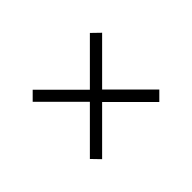

<svg xmlns="http://www.w3.org/2000/svg" viewBox="-74 -578 698 698"><g transform="rotate(-45 275.0 -229.5)"><path d="M422 -51 275 -198 128 -51 97 -83 244 -230 97 -377 128 -408 275 -261 421 -407 453 -376 307 -230 454 -83Z"/></g></svg>

Font: Isabella Sans
Style: Regular
Weight: 400
Designer: Original fonts by Christian Thalmann (Catharsis Fonts), Modifications by Cristiano Sobral
Version: Version 0.002;July 12, 2020;FontCreator 13.0.0.2655 64-bit; 